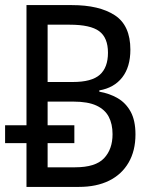

<svg xmlns="http://www.w3.org/2000/svg" viewBox="-20 -734 603 754"><path d="M0 -172V-242H272V-172ZM84 0V-714H262Q370 -714 431 -674Q492 -634 492 -539Q492 -471 460 -430Q428 -389 370 -379V-374Q410 -367 442 -348.5Q474 -330 493 -295.5Q512 -261 512 -206Q512 -142 485 -95.5Q458 -49 408.5 -24.5Q359 0 290 0ZM275 -77Q355 -77 388.5 -112.5Q422 -148 422 -207Q422 -247 407 -275.5Q392 -304 358.5 -319.5Q325 -335 268 -335H167V-77ZM266 -412Q340 -412 372 -440.5Q404 -469 404 -527Q404 -586 369.5 -611.5Q335 -637 254 -637H167V-412Z"/></svg>

Font: Noto Sans Mono SemiCondensed
Style: Regular
Weight: 400
Width: 4
Designer: Monotype Design Team
Foundry: Monotype Imaging Inc.
Version: Version 2.010